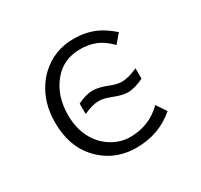

<svg xmlns="http://www.w3.org/2000/svg" viewBox="-171 -1022 1342 1284"><g transform="rotate(-30 500.0 -380.0)"><path d="M539.6 41Q360.8 41 245.6 -88.9Q148.9 -198.7 148.9 -377.9Q148.9 -525.9 222.7 -635.3Q247.1 -671.9 277.8 -700.7Q385.3 -800.8 533.7 -800.8Q625.5 -800.8 700.2 -768.6Q758.3 -743.2 820.8 -688L764.2 -621.1Q706.5 -680.7 645.5 -701.7Q597.2 -718.8 538.6 -718.8Q408.7 -718.8 331.1 -624.5Q249 -525.9 249 -376.5Q249 -249 313 -160.2Q351.1 -107.4 409.2 -75.7Q470.7 -42 538.6 -42Q685.1 -42 788.1 -144L838.9 -67.9Q713.4 41 539.6 41ZM674.3 -308.6Q629.9 -308.6 562 -335.9Q511.7 -356.4 472.7 -356.4Q424.3 -356.4 355 -324.7V-404.8Q418.9 -437.5 472.2 -437.5Q520 -437.5 585 -411.1Q635.7 -390.1 674.8 -390.1Q722.2 -390.1 796.4 -422.9V-342.8Q726.1 -308.6 674.3 -308.6Z"/></g></svg>

Font: BIZ UDPGothic
Style: Regular
Weight: 400
Designer: TypeBank Co., Ltd.
Foundry: Morisawa Inc.
Version: Version 1.051